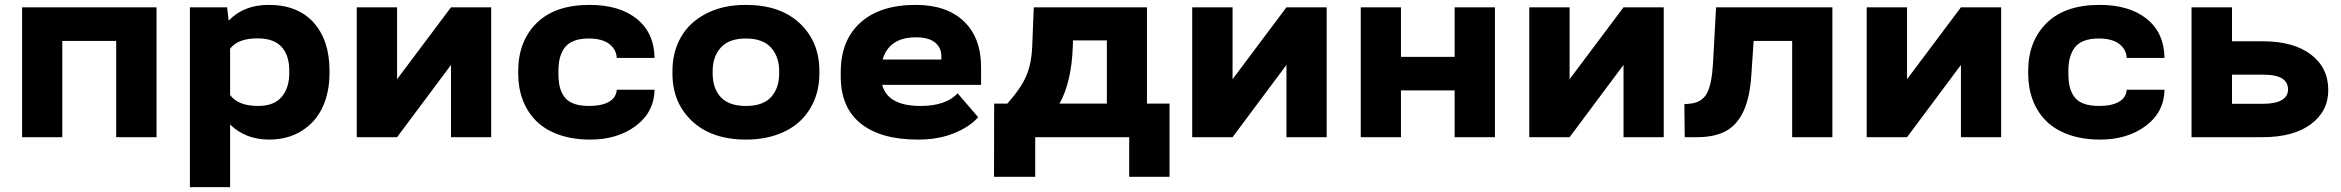

<svg xmlns="http://www.w3.org/2000/svg" viewBox="-20 -558 9524 781"><path d="M233.4 0H69.8V-528.3H616.7V0H452.6V-391.6H233.4Z M916 203.1H752.4V-528.3H903.8L910.2 -474.1Q971.7 -538.1 1072.8 -538.1Q1191.4 -538.1 1255.9 -466.1Q1320.3 -394 1320.3 -271V-260.7Q1320.3 -183.1 1292.5 -122.6Q1264.6 -62 1208 -26.1Q1151.4 9.8 1074.2 9.8Q979.5 9.8 916 -51.3ZM1027.8 -401.9Q947.3 -401.9 916 -359.9V-171.4Q949.7 -127 1029.3 -127Q1094.7 -127 1125.7 -163.8Q1156.7 -200.7 1156.7 -260.7V-271Q1156.7 -332.5 1125.5 -367.2Q1094.2 -401.9 1027.8 -401.9Z M1431.2 -528.3H1595.2V-235.8L1814.5 -528.3H1978V0H1814.5V-293.9L1595.2 0H1431.2Z M2376.5 -127Q2427.7 -127 2457.3 -144Q2486.8 -161.1 2488.8 -192.9H2642.6Q2640.6 -101.6 2566.2 -45.9Q2491.7 9.8 2380.9 9.8Q2308.6 9.8 2252.2 -10.5Q2195.8 -30.8 2160.2 -66.9Q2124.5 -103 2106.2 -151.9Q2087.9 -200.7 2087.9 -259.3V-268.6Q2087.9 -389.6 2162.6 -463.9Q2237.3 -538.1 2378.4 -538.1Q2499 -538.1 2569.8 -481.7Q2640.6 -425.3 2642.6 -322.3H2488.8Q2486.8 -357.4 2458 -379.4Q2429.2 -401.4 2374.5 -401.4Q2338.4 -401.4 2313.2 -391.1Q2288.1 -380.9 2275.1 -361.6Q2262.2 -342.3 2256.8 -320.1Q2251.5 -297.9 2251.5 -268.6V-259.3Q2251.5 -228.5 2256.6 -206.3Q2261.7 -184.1 2274.9 -165Q2288.1 -146 2313.5 -136.5Q2338.9 -127 2376.5 -127Z M2715.3 -258.8V-269Q2715.3 -346.7 2750 -407.2Q2784.7 -467.8 2852.8 -502.9Q2920.9 -538.1 3013.7 -538.1Q3153.8 -538.1 3233.4 -463.1Q3313 -388.2 3313 -269V-258.8Q3313 -200.7 3293 -151.6Q3272.9 -102.5 3235.6 -66.7Q3198.2 -30.8 3141.4 -10.5Q3084.5 9.8 3014.6 9.8Q2875.5 9.8 2795.4 -65.2Q2715.3 -140.1 2715.3 -258.8ZM2878.9 -269V-258.8Q2878.9 -198.7 2911.9 -162.8Q2944.8 -127 3014.6 -127Q3083.5 -127 3116.5 -163.1Q3149.4 -199.2 3149.4 -258.8V-269Q3149.4 -327.6 3116.2 -364.5Q3083 -401.4 3013.7 -401.4Q2945.3 -401.4 2912.1 -364.5Q2878.9 -327.6 2878.9 -269Z M3399.9 -247.1V-265.1Q3399.9 -393.6 3479.7 -465.8Q3559.6 -538.1 3705.1 -538.1Q3830.6 -538.1 3900.6 -471.4Q3970.7 -404.8 3970.7 -284.7V-212.9H3568.4Q3591.3 -127 3724.6 -127Q3826.7 -127 3875.5 -178.2L3959 -81.1Q3924.3 -42 3860.8 -16.1Q3797.4 9.8 3713.4 9.8Q3563 9.8 3481.4 -55.4Q3399.9 -120.6 3399.9 -247.1ZM3570.3 -315.9H3809.1V-329.6Q3809.1 -364.7 3783 -385.5Q3756.8 -406.2 3706.1 -406.2Q3596.7 -406.2 3570.3 -315.9Z M4023.4 161.1 4023.9 -136.7H4077.6Q4133.3 -199.2 4154.5 -249Q4175.8 -298.8 4178.7 -368.2L4185.1 -528.3H4645.5V-136.7H4737.3V161.1H4573.2V0H4190.9V161.1ZM4290 -136.7H4482.4V-393.6H4344.7L4343.8 -368.2Q4338.9 -225.1 4290 -136.7Z M4829.6 -528.3H4993.7V-235.8L5212.9 -528.3H5376.5V0H5212.9V-293.9L4993.7 0H4829.6Z M5515.1 0V-528.3H5678.7V-326.7H5897V-528.3H6061V0H5897V-190.4H5678.7V0Z M6200.7 -528.3H6364.7V-235.8L6584 -528.3H6747.6V0H6584V-293.9L6364.7 0H6200.7Z M6833 0 6831.5 -134.3 6854 -136.2Q6902.8 -141.1 6923.1 -178.2Q6943.4 -215.3 6948.2 -303.2L6960.4 -528.3H7433.6V0H7270V-391.6H7113.3L7104 -253.4Q7098.1 -160.6 7071.5 -104.5Q7044.9 -48.3 6999.3 -24.2Q6953.6 0 6882.8 0Z M7573.2 -528.3H7737.3V-235.8L7956.5 -528.3H8120.1V0H7956.5V-293.9L7737.3 0H7573.2Z M8518.6 -127Q8569.8 -127 8599.4 -144Q8628.9 -161.1 8630.9 -192.9H8784.7Q8782.7 -101.6 8708.3 -45.9Q8633.8 9.8 8522.9 9.8Q8450.7 9.8 8394.3 -10.5Q8337.9 -30.8 8302.2 -66.9Q8266.6 -103 8248.3 -151.9Q8230 -200.7 8230 -259.3V-268.6Q8230 -389.6 8304.7 -463.9Q8379.4 -538.1 8520.5 -538.1Q8641.1 -538.1 8711.9 -481.7Q8782.7 -425.3 8784.7 -322.3H8630.9Q8628.9 -357.4 8600.1 -379.4Q8571.3 -401.4 8516.6 -401.4Q8480.5 -401.4 8455.3 -391.1Q8430.2 -380.9 8417.2 -361.6Q8404.3 -342.3 8398.9 -320.1Q8393.6 -297.9 8393.6 -268.6V-259.3Q8393.6 -228.5 8398.7 -206.3Q8403.8 -184.1 8417 -165Q8430.2 -146 8455.6 -136.5Q8481 -127 8518.6 -127Z M9183.1 0H8894.5V-528.3H9059.1V-390.1H9183.1Q9309.1 -390.1 9379.9 -336.4Q9450.7 -282.7 9450.7 -191.9Q9450.7 -105 9379.6 -52.5Q9308.6 0 9183.1 0ZM9183.1 -254.4H9059.1V-135.7H9183.1Q9236.8 -135.7 9262 -151.4Q9287.1 -167 9287.1 -193.8Q9287.1 -223.6 9262.7 -239Q9238.3 -254.4 9183.1 -254.4Z"/></svg>

Font: Bert Sans Black
Style: Regular
Weight: 900
Designer: Christian Robertson, Adam Twardoch, & Cristiano Sobral
Foundry: Google
Version: Version 12.135;January 10, 2020;FontCreator 12.0.0.2547 64-b